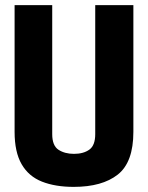

<svg xmlns="http://www.w3.org/2000/svg" viewBox="-20 -720 578 750"><path d="M37 -205V-700H184V-196Q184 -151 208.5 -135Q233 -119 269 -119Q306 -119 329 -135.5Q352 -152 352 -196V-700H501V-205Q501 -86 440 -38Q379 10 268 10Q196 10 144 -10.5Q92 -31 64.5 -78.5Q37 -126 37 -205Z"/></svg>

Font: Georama SemiCondensed
Style: Bold
Weight: 700
Width: 4
Designer: Jean-Baptiste Levee
Foundry: Production Type
Version: Version 1.000